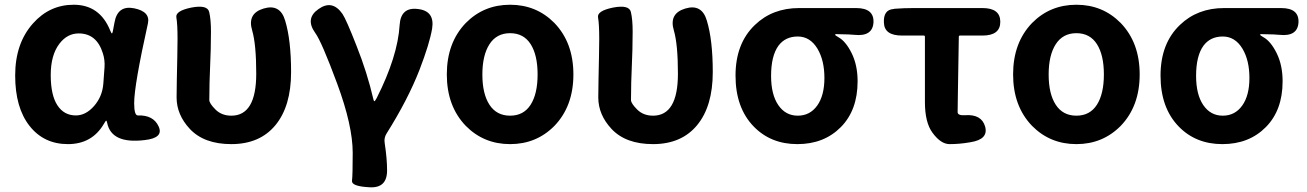

<svg xmlns="http://www.w3.org/2000/svg" viewBox="-20 -594 5514 810"><path d="M432 -76Q430 -85 428 -85Q426 -85 418 -71Q368 14 266.5 14Q165 14 104.5 -63Q44 -140 44 -275.5Q44 -411 119 -495Q189 -574 291 -574Q401 -574 445 -465Q450 -453 452 -453Q454 -453 456 -462L463 -499Q476 -573 546 -559Q615 -545 604 -495Q546 -234 546 -159Q546 -106 562 -107Q627 -109 649 -61Q672 -12 590 -3Q450 14 432 -76ZM300 -107Q342 -107 377 -147Q412 -187 416 -242L421 -311Q423 -341 414 -369Q388 -453 312 -453Q264 -453 231 -410Q194 -362 194 -277.5Q194 -193 222 -150Q250 -107 300 -107Z M956 14Q841 14 781 -50Q725 -110 725 -183Q725 -221 726 -259L728 -356Q729 -393 729 -430Q729 -493 724 -520.5Q719 -548 787 -562Q855 -575 862.5 -543.5Q870 -512 870 -461Q870 -423 869 -385L864 -246Q863 -209 863 -172Q863 -158 889 -132Q915 -106 956 -106Q1061 -106 1061 -283Q1061 -406 1044 -465Q1022 -537 1092 -558Q1162 -579 1183 -507Q1208 -425 1208 -290Q1208 -146 1142 -66Q1076 14 956 14Z M1538 196Q1462 192 1465 168.5Q1468 145 1468 51Q1468 -64 1402.5 -241Q1337 -418 1310 -455Q1266 -516 1324 -556Q1382 -597 1425 -535Q1441 -511 1484 -401Q1529 -288 1555 -176Q1557 -167 1559.5 -167Q1562 -167 1569 -180Q1658 -356 1666 -489Q1671 -565 1743 -556Q1815 -548 1803 -473Q1792 -409 1750 -300Q1701 -174 1611 -31Q1599 -12 1603 10Q1613 76 1613 125Q1613 201 1538 196Z M1945 -63Q1865 -146 1865 -280Q1865 -414 1945 -497Q2021 -574 2132 -574Q2243 -574 2319 -497Q2399 -414 2399 -280Q2399 -146 2319 -63Q2243 14 2132 14Q2021 14 1945 -63ZM2045 -152Q2075 -106 2132 -106Q2189 -106 2218.5 -152Q2248 -198 2248 -280Q2248 -362 2218.5 -408Q2189 -454 2132 -454Q2075 -454 2045 -407.5Q2015 -361 2015 -279.5Q2015 -198 2045 -152Z M2735 14Q2620 14 2560 -50Q2504 -110 2504 -183Q2504 -221 2505 -259L2507 -356Q2508 -393 2508 -430Q2508 -493 2503 -520.5Q2498 -548 2566 -562Q2634 -575 2641.5 -543.5Q2649 -512 2649 -461Q2649 -423 2648 -385L2643 -246Q2642 -209 2642 -172Q2642 -158 2668 -132Q2694 -106 2735 -106Q2840 -106 2840 -283Q2840 -406 2823 -465Q2801 -537 2871 -558Q2941 -579 2962 -507Q2987 -425 2987 -290Q2987 -146 2921 -66Q2855 14 2735 14Z M3160 -60Q3083 -139 3083 -275Q3083 -411 3165 -489Q3239 -560 3351 -560H3592Q3668 -560 3665 -499Q3661 -439 3585 -447Q3572 -449 3508 -450Q3503 -450 3503 -447.5Q3503 -445 3517 -437Q3548 -420 3573 -369.5Q3598 -319 3598 -251Q3598 -129 3527 -57.5Q3456 14 3344 14Q3232 14 3160 -60ZM3429 -388Q3398 -440 3345.5 -440Q3293 -440 3264 -401Q3233 -358 3233 -274Q3233 -195 3263.5 -150.5Q3294 -106 3345.5 -106Q3397 -106 3427.5 -148.5Q3458 -191 3458 -265Q3458 -339 3429 -388Z M4068 7Q4027 14 3986 14Q3949 14 3914 -34Q3882 -77 3882 -164V-439Q3882 -444 3877 -444H3785Q3711 -444 3709 -498Q3706 -553 3750 -556L3754 -557Q3793 -560 3833 -560H4125Q4200 -560 4200 -502Q4200 -444 4125 -444H4030Q4025 -444 4025 -439L4021 -195Q4020 -158 4020 -121Q4020 -106 4051 -108Q4121 -113 4136 -60Q4151 -6 4074 6Z M4334 -63Q4254 -146 4254 -280Q4254 -414 4334 -497Q4410 -574 4521 -574Q4632 -574 4708 -497Q4788 -414 4788 -280Q4788 -146 4708 -63Q4632 14 4521 14Q4410 14 4334 -63ZM4434 -152Q4464 -106 4521 -106Q4578 -106 4607.5 -152Q4637 -198 4637 -280Q4637 -362 4607.5 -408Q4578 -454 4521 -454Q4464 -454 4434 -407.5Q4404 -361 4404 -279.5Q4404 -198 4434 -152Z M4953 -60Q4876 -139 4876 -275Q4876 -411 4958 -489Q5032 -560 5144 -560H5385Q5461 -560 5458 -499Q5454 -439 5378 -447Q5365 -449 5301 -450Q5296 -450 5296 -447.5Q5296 -445 5310 -437Q5341 -420 5366 -369.5Q5391 -319 5391 -251Q5391 -129 5320 -57.5Q5249 14 5137 14Q5025 14 4953 -60ZM5222 -388Q5191 -440 5138.5 -440Q5086 -440 5057 -401Q5026 -358 5026 -274Q5026 -195 5056.5 -150.5Q5087 -106 5138.5 -106Q5190 -106 5220.5 -148.5Q5251 -191 5251 -265Q5251 -339 5222 -388Z"/></svg>

Font: Resource Han Rounded JP
Style: Bold
Weight: 700
Designer: Cyano Hao (round all glyphs); Ryoko NISHIZUKA 西塚涼子 (kana, bopomofo & ideographs); Paul D. Hunt (Latin, Greek & Cyrillic)
Foundry: Cyano Hao
Version: 0.990